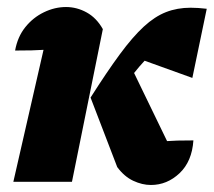

<svg xmlns="http://www.w3.org/2000/svg" viewBox="-20 -518 609 547"><path d="M18 0 104 -376Q77 -374 23 -374Q30 -413 52 -440.5Q74 -468 105 -483Q136 -498 168 -498Q199 -498 227 -482.5Q255 -467 273 -435L185 0ZM314 -42 238 -240Q285 -314 321.5 -363.5Q358 -413 389.5 -442Q421 -471 453 -483.5Q485 -496 523 -496Q544 -496 569 -493L528 -296L392 -345Q377 -329 362 -310L456 -116Q468 -117 485.5 -117.5Q503 -118 531 -118Q527 -58 491.5 -24.5Q456 9 410 9Q385 9 359.5 -3Q334 -15 314 -42Z"/></svg>

Font: Piazzolla ExtraBold
Style: Italic
Weight: 800
Italic angle: -11.3°
Designer: Juan Pablo del Peral
Foundry: Huerta Tipografica
Version: Version 1.330